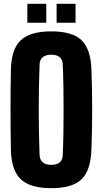

<svg xmlns="http://www.w3.org/2000/svg" viewBox="-20 -974 536 1004"><path d="M248 10Q138 10 88.8 -36.5Q39.5 -83 37 -191Q36 -240 35.5 -293Q35 -346 35 -400.5Q35 -455 35.5 -508Q36 -561 37 -610Q39.5 -717.5 88.8 -763.8Q138 -810 248 -810Q358.5 -810 406.5 -763.8Q454.5 -717.5 458 -610Q460 -560 461 -507Q462 -454 462 -399.8Q462 -345.5 461 -292.8Q460 -240 458 -191Q454.5 -83 406.5 -36.5Q358.5 10 248 10ZM248 -112Q277.5 -112 292.5 -125.2Q307.5 -138.5 308 -163Q310.5 -214 311.5 -275Q312.5 -336 312.5 -400.5Q312.5 -465 311.5 -526Q310.5 -587 308 -638Q307.5 -662 292 -675Q276.5 -688 248 -688Q219.5 -688 203.8 -675Q188 -662 187 -638Q185 -587 183.8 -526Q182.5 -465 182.5 -400.5Q182.5 -336 183.8 -275Q185 -214 187 -163Q188 -138.5 203.8 -125.2Q219.5 -112 248 -112ZM276 -855V-954H375V-855ZM123 -855V-954H222V-855Z"/></svg>

Font: Big Shoulders Display Thin Black
Style: Regular
Weight: 900
Version: Version 2.002